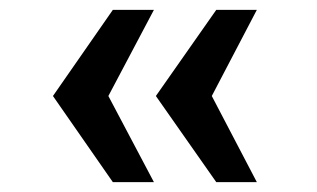

<svg xmlns="http://www.w3.org/2000/svg" viewBox="-20 -531 640 388"><path d="M417 -163 295 -337 417 -511H499L408 -337L499 -163ZM208 -163 87 -337 208 -511H291L199 -337L291 -163Z"/></svg>

Font: Chivo Mono Medium
Style: Regular
Weight: 500
Monospace: yes
Designer: Hector Gatti
Foundry: Omnibus-Type
Version: Version 1.008